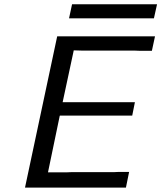

<svg xmlns="http://www.w3.org/2000/svg" viewBox="-20 -857 737 877"><path d="M94.2 0 241.2 -690.9H688L673.8 -625H617.2L591.8 -626H352.1L316.9 -627L266.1 -390.1H596.2L584 -329.1H253.9L252.9 -328.1L199.2 -69.8H284.2L308.1 -70.8H502L523.9 -71.8H569.8L555.2 0ZM295.4 -773.4 309.1 -837.4H697.3L683.1 -773.4Z"/></svg>

Font: CMU Sans Serif
Style: Oblique
Weight: 500
Italic angle: -12°
Version: Version 0.7.0